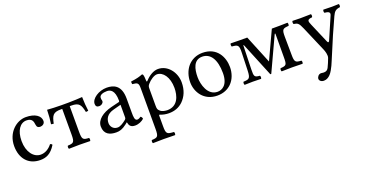

<svg xmlns="http://www.w3.org/2000/svg" viewBox="-34 -1054 3617 1900"><g transform="rotate(-20 1774.0 -104.0)"><path d="M398 -91C394 -100 386 -104 377 -105C343 -61 300 -39 257 -39C184 -39 123 -113 123 -230C123 -340 171 -406 237 -406C296 -406 304 -371 308 -336C311 -309 325 -300 346 -300C367 -300 395 -313 395 -344C395 -399 338 -439 242 -439C143 -439 37 -350 37 -208C37 -79 109 10 235 10C295 10 348 -9 398 -91Z M610 -122C610 -39 599 -34 538 -31C532 -25 532 -4 538 2C577 1 617 0 650 0C684 0 723 1 761 2C767 -4 767 -25 761 -31C700 -34 689 -39 689 -122V-392H706C787 -392 803 -364 820 -283C833 -283 846 -287 846 -287C840 -333 836 -377 835 -435C812 -433 737 -429 687 -429H612C562 -429 506 -432 466 -435C465 -377 461 -333 454 -287C454 -287 468 -283 481 -283C498 -364 513 -392 595 -392H610Z M1166 -48C1172 -17 1183 10 1233 10C1271 10 1307 -7 1328 -27C1326 -39 1322 -48 1311 -54C1304 -48 1287 -38 1274 -38C1245 -38 1244 -77 1244 -123V-270C1244 -412 1166 -439 1093 -439C1011 -439 928 -385 928 -328C928 -304 940 -292 963 -292C992 -292 1010 -313 1010 -326C1010 -333 1009 -340 1007 -344C1006 -347 1005 -353 1005 -364C1005 -395 1047 -406 1085 -406C1119 -406 1166 -389 1166 -276C1166 -269 1163 -265 1160 -264L1074 -243C978 -219 909 -166 909 -98C909 -16 965 10 1035 10C1070 10 1100 2 1144 -32L1164 -48ZM1166 -233V-101C1166 -88 1160 -81 1152 -75C1126 -54 1092 -31 1064 -31C1014 -31 992 -71 992 -102C992 -147 1013 -193 1087 -212Z M1486 -368C1485 -398 1483 -424 1478 -434C1476 -439 1474 -442 1466 -442C1438 -431 1412 -422 1343 -413C1341 -407 1343 -391 1345 -385C1399 -380 1410 -375 1410 -317V110C1410 193 1399 198 1338 201C1332 207 1332 228 1338 234C1373 233 1410 232 1450 232C1490 232 1538 233 1571 234C1577 228 1577 207 1571 201C1500 197 1489 193 1489 110V2C1489 -11 1493 -10 1503 -6C1528 4 1558 10 1590 10C1646 10 1696 -7 1737 -46C1784 -92 1811 -154 1811 -235C1811 -341 1736 -439 1634 -439C1588 -439 1537 -409 1497 -364C1491 -358 1487 -358 1486 -368ZM1505 -331C1531 -363 1577 -393 1606 -393C1670 -393 1725 -321 1725 -208C1725 -126 1696 -24 1584 -24C1566 -24 1531 -29 1513 -45C1493 -63 1489 -69 1489 -105V-287C1489 -308 1493 -317 1505 -331Z M1890 -205C1890 -103 1958 10 2100 10C2164 10 2213 -13 2247 -46C2292 -90 2312 -153 2312 -214C2312 -318 2255 -439 2102 -439C2036 -439 1982 -412 1945 -369C1909 -326 1890 -268 1890 -205ZM2087 -404C2173 -404 2226 -326 2226 -182C2226 -56 2161 -25 2114 -25C2010 -25 1976 -151 1976 -228C1976 -315 1997 -404 2087 -404Z M2470 -306 2464 -120C2461 -36 2446 -34 2388 -31C2382 -25 2382 -4 2388 2C2408 1 2458 0 2474 0C2494 0 2541 1 2561 2C2567 -4 2567 -25 2561 -31C2504 -35 2500 -45 2502 -120L2509 -365C2509 -374 2513 -374 2517 -365L2662 -11C2666 -8 2670 -8 2673 -11L2837 -364C2842 -375 2847 -376 2847 -364L2846 -122C2846 -39 2839 -36 2778 -31C2772 -25 2772 -4 2778 2C2814 1 2851 0 2886 0C2916 0 2959 1 2998 2C3004 -4 3004 -25 2998 -31C2937 -35 2926 -39 2926 -122L2924 -307C2923 -390 2935 -393 2996 -398C3002 -404 3002 -425 2996 -431C2961 -429 2864 -429 2831 -429L2698 -143L2693 -133L2689 -143L2572 -429C2539 -429 2433 -429 2398 -431C2392 -425 2392 -404 2398 -398C2459 -393 2473 -389 2470 -306Z M3237 160C3253 132 3266 104 3278 74C3358 -119 3403 -222 3455 -334C3475 -376 3489 -392 3536 -398C3542 -404 3542 -425 3536 -431C3516 -430 3493 -429 3465 -429C3435 -429 3404 -430 3374 -431C3368 -425 3368 -404 3374 -398C3406 -395 3438 -389 3422 -353L3323 -124C3316 -108 3307 -105 3299 -125L3210 -333C3192 -375 3187 -394 3243 -398C3249 -404 3249 -425 3243 -431C3206 -430 3166 -429 3130 -429C3096 -429 3069 -430 3049 -431C3043 -425 3043 -404 3049 -398C3089 -393 3102 -384 3128 -323L3241 -60C3250 -40 3265 6 3255 34C3243 67 3231 95 3216 126C3205 146 3191 155 3166 155C3152 155 3148 152 3137 152C3108 152 3093 182 3093 195C3093 216 3113 232 3140 232C3161 232 3201 224 3237 160Z"/></g></svg>

Font: Libertinus Math
Style: Regular
Weight: 400
Designer: Philipp H. Poll, Khaled Hosny
Foundry: Caleb Maclennan
Version: Version 7.050;RELEASE